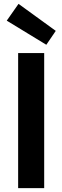

<svg xmlns="http://www.w3.org/2000/svg" viewBox="-20 -975 323 995"><path d="M74 0V-700H209V0ZM220 -743 15 -868 76 -955 269 -815Z"/></svg>

Font: DM Sans 9pt
Style: Bold
Weight: 700
Version: Version 4.004;gftools[0.9.30]